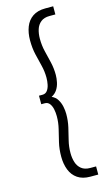

<svg xmlns="http://www.w3.org/2000/svg" viewBox="-142 -789 595 1047"><g transform="rotate(-15 155.5 -265.0)"><path d="M105 64Q105 21 113.5 -15Q122 -51 130.5 -85.5Q139 -120 139 -156Q139 -176 135 -195.5Q131 -215 121 -228Q111 -241 94 -241H74V-289H94Q111 -289 121 -302Q131 -315 135 -334.5Q139 -354 139 -373Q139 -409 130.5 -442.5Q122 -476 113.5 -512.5Q105 -549 105 -593Q105 -635 118 -668.5Q131 -702 159 -721Q187 -740 230 -740H275V-694H242Q211 -694 192.5 -679Q174 -664 166.5 -640Q159 -616 159 -588Q159 -549 167.5 -515Q176 -481 184 -446.5Q192 -412 192 -375Q192 -356 187.5 -334Q183 -312 171.5 -294Q160 -276 139 -265Q160 -256 171.5 -237Q183 -218 187.5 -196Q192 -174 192 -154Q192 -116 184 -81Q176 -46 167.5 -12.5Q159 21 159 58Q159 86 166.5 110Q174 134 192.5 149Q211 164 242 164H275V210H230Q187 210 159 191Q131 172 118 138.5Q105 105 105 64Z"/></g></svg>

Font: Georama ExtraCondensed Thin Light
Style: Regular
Weight: 300
Version: Version 1.001